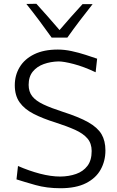

<svg xmlns="http://www.w3.org/2000/svg" viewBox="-20 -989 622 1019"><path d="M300.5 10Q228 10 168 -7Q108 -24 67.5 -37L75.5 -108Q134 -82.5 192.2 -67.2Q250.5 -52 300 -52Q346 -52.5 383.8 -65.8Q421.5 -79 444 -108.5Q466.5 -138 466.5 -187.5Q466.5 -228 444 -254.2Q421.5 -280.5 378.8 -299.8Q336 -319 275.5 -338.5Q206.5 -360 158 -385Q109.5 -410 84 -446Q58.5 -482 58.5 -536.5Q58.5 -590 84.5 -633Q110.5 -676 161.5 -701Q212.5 -726 287 -726Q322 -726 360.2 -717.8Q398.5 -709.5 434 -698Q469.5 -686.5 495.5 -677.5L487.5 -605.5Q424 -635.5 371.2 -649.2Q318.5 -663 290.5 -663Q248.5 -662 212.2 -649Q176 -636 154 -609Q132 -582 132 -538.5Q132 -502.5 151 -478.2Q170 -454 210 -435Q250 -416 313.5 -395.5Q399.5 -368 448.8 -340Q498 -312 518.8 -276.8Q539.5 -241.5 539.5 -190.5Q539.5 -134.5 514.2 -89Q489 -43.5 436.2 -16.8Q383.5 10 300.5 10ZM254 -789.5Q222.5 -834 189 -878.8Q155.5 -923.5 120 -968L173 -969Q204.5 -934.5 235.2 -899.5Q266 -864.5 296 -829.5Q355 -898.5 418 -967H471.5Q436 -922.5 402.5 -878.2Q369 -834 337.5 -789.5Z"/></svg>

Font: Commissioner Flair Light
Style: Regular
Weight: 300
Designer: Kostas Bartsokas
Foundry: Kostas Bartsokas
Version: Version 1.000; ttfautohint (v1.8.3)